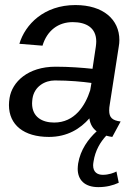

<svg xmlns="http://www.w3.org/2000/svg" viewBox="-20 -536 561 768"><path d="M345.8 -204.2 340.8 -175C320.8 -112.5 278.3 -45.8 196.7 -45.8C149.2 -45.8 108.3 -67.5 108.3 -122.5C108.3 -128.3 109.2 -135.8 110 -142.5C117.5 -190 159.2 -214.2 199.2 -214.2C257.5 -214.2 310 -209.2 345.8 -204.2ZM18.3 -144.2C16.7 -134.2 15.8 -125 15.8 -115.8C15.8 -36.7 75 11.7 175.8 11.7C250 11.7 301.7 -21.7 337.5 -62.5C340.8 -38.3 351.7 -21.7 366.7 -10.8C333.3 20 301.7 62.5 292.5 118.3C291.7 125.8 290.8 132.5 290.8 139.2C290.8 183.3 318.3 212.5 373.3 212.5C405 212.5 431.7 205.8 455 195L445.8 150C436.7 155 415 163.3 391.7 163.3C370 163.3 352.5 153.3 352.5 125C352.5 120.8 353.3 115.8 354.2 110C360.8 65.8 381.7 31.7 405 6.7C414.2 9.2 421.7 10.8 429.2 11.7L462.5 -50C429.2 -54.2 416.7 -65.8 416.7 -94.2C416.7 -101.7 417.5 -110 419.2 -119.2L455 -349.2C456.7 -358.3 457.5 -367.5 457.5 -375.8C457.5 -458.3 392.5 -515.8 281.7 -515.8C155.8 -515.8 80.8 -438.3 57.5 -360.8L150 -353.3C168.3 -414.2 213.3 -447.5 270.8 -447.5C325 -447.5 365 -425 365 -370C365 -363.3 364.2 -356.7 363.3 -349.2L350 -260.8C310 -265 256.7 -269.2 202.5 -269.2C90.8 -269.2 28.3 -207.5 18.3 -144.2Z"/></svg>

Font: Boon Medium
Style: Italic
Weight: 500
Italic angle: -9°
Designer: Sungsit Sawaiwan
Foundry: FontUni
Version: Version 3.0